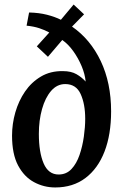

<svg xmlns="http://www.w3.org/2000/svg" viewBox="-20 -814 560 845"><path d="M304 -794 350 -751 297 -697Q378 -641 423.5 -545Q469 -449 469 -324Q469 -222 440 -147Q411 -72 356 -30.5Q301 11 223 11Q173 11 129.5 -12.5Q86 -36 59.5 -86Q33 -136 33 -217Q33 -269 47.5 -319.5Q62 -370 90 -411Q118 -452 160 -477Q202 -502 257 -501Q293 -501 316.5 -487.5Q340 -474 357 -455Q354 -488 339 -523.5Q324 -559 302 -589.5Q280 -620 254 -638L191 -564L142 -610L197 -671Q177 -682 152.5 -690Q128 -698 97 -701L108 -759Q152 -758 187 -749Q222 -740 248 -727ZM267 -444Q231 -444 205 -414Q179 -384 165 -334Q151 -284 151 -225Q151 -144 172 -95Q193 -46 238 -46Q272 -46 294.5 -70Q317 -94 330 -132Q343 -170 349 -212.5Q355 -255 355 -291Q355 -356 335 -400Q315 -444 267 -444Z"/></svg>

Font: Lora SemiBold
Style: Italic
Weight: 600
Italic angle: -3°
Designer: Olga Karpushina, Alexei Vanyashin (Cyrillic)
Foundry: Cyreal
Version: Version 3.011; ttfautohint (v1.8.4.7-5d5b)